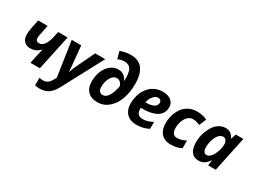

<svg xmlns="http://www.w3.org/2000/svg" viewBox="-57 -1560 3435 2589"><g transform="rotate(30 1660.0 -265.0)"><path d="M355.5 -232.9H351.1Q289.6 -167 198.2 -167Q160.2 -167 131.1 -184.1Q102.1 -201.2 86.4 -231.9Q70.3 -262.7 70.3 -302.2Q70.3 -358.9 82 -416L109.4 -546.4H256.3L226.1 -397.5Q218.3 -364.3 218.3 -338.9Q218.3 -313 232.4 -299.3Q246.6 -285.6 271.5 -285.6Q316.4 -285.6 350.3 -330.8Q384.3 -376 402.3 -460L420.4 -546.4H567.9L451.7 0H304.2L332 -129.9Q344.2 -190.4 355.5 -232.9Z M510.3 231.4V112.8Q536.6 121.1 567.4 121.1Q610.4 121.1 641.6 98.6Q668.9 77.6 690.4 38.1L712.9 -2.4L631.8 -546.4H779.8L806.2 -273.9Q810.1 -243.7 812.3 -211.2Q814.5 -178.7 814.9 -157.2H819.3Q838.4 -217.8 863.8 -268.1L996.6 -546.4H1153.8L820.3 78.6Q790.5 134.3 759.8 167.2Q729 200.2 690.4 218.3Q644.5 240.2 581.5 240.2Q540 240.2 510.3 231.4Z M1145 -196.3Q1145 -285.2 1176 -359.6Q1207 -434.1 1261.2 -475.1Q1314 -515.6 1381.8 -515.6Q1427.2 -515.6 1462.9 -491.2Q1498.5 -466.8 1517.6 -422.9H1521Q1522.5 -433.1 1522.5 -460.4Q1522.5 -552.7 1497.1 -598.6Q1481.4 -625 1456.1 -637.7Q1430.7 -650.4 1393.6 -650.4Q1371.1 -650.4 1345 -644Q1318.8 -637.7 1294.4 -627L1262.7 -739.7Q1306.6 -755.4 1345.5 -762.7Q1384.3 -770 1426.8 -770Q1533.2 -770 1593.3 -710Q1670.9 -632.3 1670.9 -458.5Q1670.9 -330.6 1635.3 -228Q1599.6 -125.5 1536.1 -68.4Q1459.5 9.8 1349.1 9.8Q1251.5 9.8 1198.2 -44.2Q1145 -98.1 1145 -196.3ZM1446.8 -162.6Q1486.8 -221.2 1505.9 -329.1Q1479 -403.8 1418.9 -403.8Q1389.2 -403.8 1363.3 -383.1Q1337.4 -362.3 1320.8 -326.2Q1293.5 -271.5 1293.5 -197.3Q1293.5 -155.3 1312 -132.6Q1330.6 -109.9 1364.7 -109.9Q1411.1 -109.9 1446.8 -162.6Z M1748 -204.1Q1748 -269.5 1765.6 -328.9Q1783.2 -388.2 1816.4 -435.3Q1849.6 -482.4 1894.5 -511.7Q1961.9 -555.7 2049.3 -555.7Q2103 -555.7 2142.8 -538.3Q2182.6 -521 2204.1 -489.3Q2225.6 -457.5 2225.6 -415Q2225.6 -362.3 2201.2 -322.5Q2176.8 -282.7 2128.9 -257.8Q2052.2 -218.3 1922.4 -218.3H1897Q1896.5 -212.4 1896.5 -198.7Q1896.5 -148.9 1921.4 -123.8Q1946.3 -98.6 1994.6 -98.6Q2030.8 -98.6 2066.9 -109.1Q2103 -119.6 2147 -142.6V-35.2Q2099.1 -10.7 2054.7 -0.5Q2010.3 9.8 1955.1 9.8Q1890.1 9.8 1843.8 -15.6Q1797.4 -41 1772.7 -89.1Q1748 -137.2 1748 -204.1ZM2085 -405.3Q2085 -426.8 2071.5 -440.2Q2058.1 -453.6 2032.7 -453.6Q2006.8 -453.6 1981.9 -435.1Q1957 -416.5 1938.5 -384.5Q1919.9 -352.5 1912.6 -314H1929.7Q2004.4 -314 2044.7 -337.9Q2085 -361.8 2085 -405.3Z M2289.6 -209.5Q2289.6 -306.2 2326.7 -386.7Q2363.8 -467.3 2429.2 -511.7Q2494.1 -555.7 2579.1 -555.7Q2666 -555.7 2739.7 -522L2693.8 -411.1Q2631.8 -438.5 2585 -438.5Q2543.9 -438.5 2511 -410.4Q2478 -382.3 2458 -329.1Q2438 -276.4 2438 -218.3Q2438 -162.1 2460.9 -134.8Q2481.4 -109.9 2522 -109.9Q2555.7 -109.9 2587.6 -119.1Q2619.6 -128.4 2657.2 -147.9V-29.3Q2620.6 -9.3 2580.1 0.2Q2539.6 9.8 2488.8 9.8Q2426.8 9.8 2381.8 -16.1Q2336.9 -42 2313.2 -91.3Q2289.6 -140.6 2289.6 -209.5Z M2772.5 -192.9Q2772.5 -252.4 2788.8 -314Q2805.2 -375.5 2834.7 -427Q2864.3 -478.5 2901.4 -509.3Q2958 -555.7 3025.9 -555.7Q3072.3 -555.7 3104 -534.7Q3135.7 -513.7 3156.2 -469.2H3160.2L3186.5 -546.4H3304.2L3189 0H3071.3L3081.1 -82H3077.6Q3046.4 -34.7 3009 -12.5Q2971.7 9.8 2923.8 9.8Q2849.1 9.8 2810.8 -42Q2772.5 -93.8 2772.5 -192.9ZM3088.4 -216.8Q3103 -247.6 3110.8 -282.5Q3118.7 -317.4 3118.7 -347.2Q3118.7 -397 3095.2 -420.9Q3080.6 -437 3057.1 -437Q3024.4 -437 2996.1 -410.4Q2967.8 -383.8 2948.7 -335.9Q2922.9 -272.9 2922.9 -201.7Q2922.9 -109.9 2981.4 -109.9Q3011.7 -109.9 3040.3 -138.7Q3068.8 -167.5 3088.4 -216.8Z"/></g></svg>

Font: Viking Open Sans
Style: Bold Italic
Weight: 700
Italic angle: -12°
Foundry: Ascender Corporation
Version: Version 2.000